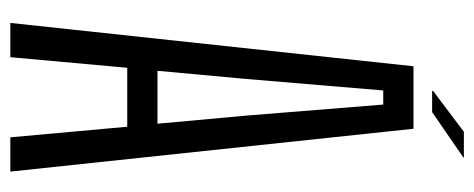

<svg xmlns="http://www.w3.org/2000/svg" viewBox="-300 -640 940 381"><g transform="rotate(90 170.5 -450.0)"><path d="M26 0 112 -800H236L321 0H253L232 -232H115L94 0ZM121 -292H226L210 -467L188 -740H160L137 -466ZM161 -837V-839L242 -900H293V-899L203 -837Z"/></g></svg>

Font: Big Shoulders Display
Style: Regular
Weight: 400
Designer: Patric King
Foundry: XO Type Co
Version: Version 1.000; ttfautohint (v1.8.2)